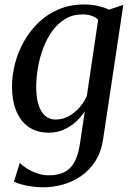

<svg xmlns="http://www.w3.org/2000/svg" viewBox="-20 -570 580 840"><path d="M431.5 36.5Q423.5 93.5 397.8 134Q372 174.5 335 200Q298 225.5 255 237.5Q212 249.5 169 249.5Q145.5 249.5 120.5 246Q95.5 242.5 74.5 237Q53.5 231.5 41 224.5L66.5 142.5Q77.5 154.5 97.8 167.2Q118 180 143 188.5Q168 197 193 197Q232.5 197 260.2 183.8Q288 170.5 305.2 139.8Q322.5 109 330 57L351 -83Q336 -59.5 312.8 -38Q289.5 -16.5 259.2 -3Q229 10.5 193.5 10.5Q141 10.5 105.2 -14.5Q69.5 -39.5 51 -84.8Q32.5 -130 32.5 -191Q32.5 -241 45.8 -292Q59 -343 85 -389.2Q111 -435.5 149.2 -472Q187.5 -508.5 237.5 -529.5Q287.5 -550.5 349.5 -550.5Q381 -550.5 408.8 -544Q436.5 -537.5 457 -528L519.5 -548.5ZM409.5 -483.5Q398.5 -495 380.8 -501Q363 -507 341.5 -507Q298.5 -507 265.5 -487.2Q232.5 -467.5 208.5 -434Q184.5 -400.5 169 -359.2Q153.5 -318 146 -274.2Q138.5 -230.5 138.5 -190.5Q138.5 -155 144.2 -128.2Q150 -101.5 161.2 -83.2Q172.5 -65 188 -56Q203.5 -47 223 -47Q253 -47 280 -61.5Q307 -76 327.8 -99.8Q348.5 -123.5 360 -150.5Z"/></svg>

Font: Merriweather 60pt
Style: Italic
Weight: 400
Italic angle: -7.8°
Version: Version 2.101